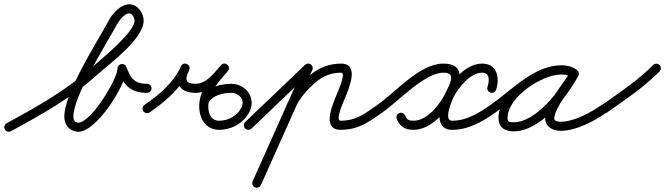

<svg xmlns="http://www.w3.org/2000/svg" viewBox="-40 -580 3080 889"><path d="M-17.4 19C-11.9 29.2 0.9 33 11 27.4C153.8 -50.3 290.7 -126.8 413 -236.4C468.2 -285.8 625.1 -400.2 625.1 -484.4C625.1 -520.1 596.7 -560.2 558.9 -560.2C518.2 -560.2 481 -518.1 463.4 -484.8C463.4 -484.8 463.5 -484.9 463.5 -485C463.5 -485 463.6 -485.1 463.6 -485.1C403 -374.6 257.7 -148.3 257.7 -39.9C257.7 -3.6 279.4 24.7 316.1 29.8C318.1 30.1 320.1 30.2 322.1 30.2C406.5 30.2 534 -174.5 544.8 -249C544.8 -249 544.8 -249.3 544.8 -249.5C544.9 -249.8 544.9 -250.1 544.9 -250.1C545.2 -253.8 545.6 -257.4 545.9 -261.1C546.9 -271.7 534.8 -275.1 523.4 -273.4C512.1 -271.7 501.5 -264.9 505.6 -255C532.9 -188.4 559.9 -150.3 640.7 -150C652.3 -150 661.7 -159.3 661.8 -170.9C661.8 -182.5 652.5 -191.9 640.9 -192C577.7 -192.3 565.1 -220.7 544.4 -271C540.4 -280.8 530.8 -284.6 521.9 -283.3C513.1 -282 505.1 -275.5 504.1 -264.9C503.8 -261.2 503.4 -257.6 503.1 -253.9C503.1 -253.9 503.1 -254.2 503.2 -254.5C503.2 -254.7 503.2 -255 503.2 -255C495.5 -201.7 379.9 -11.8 322.1 -11.8C322 -11.8 322 -11.8 321.9 -11.8C305.9 -14 299.7 -24.4 299.7 -39.9C299.7 -135.3 444.3 -362.6 500.4 -464.9C500.4 -464.9 500.5 -465 500.5 -465C500.5 -465.1 500.6 -465.2 500.6 -465.2C510 -483 536.2 -518.2 558.9 -518.2C572.9 -518.2 583.1 -495.5 583.1 -484.4C583.1 -429.6 422 -300.8 385 -267.6C265.2 -160.3 130.8 -85.6 -9 -9.4C-19.2 -3.9 -23 8.9 -17.4 19Z M652.9 -59.7C652.9 -59.7 652.9 -59.7 652.9 -59.7C727.2 -111.1 798.6 -171.6 836.2 -255.9C841.8 -268.6 835.2 -279.2 825.8 -283.6C816.3 -287.9 804 -286 798 -273.5C765.4 -204.6 783.3 -150.2 865.9 -150C865.9 -150 866 -150 866 -150C866 -150 866.1 -150 866.1 -150C933.3 -150.2 974.2 -204.6 1014.7 -250.6C1023.9 -261 1020.4 -273.1 1012.4 -280C1004.3 -286.9 991.8 -288.6 982.9 -278C937.5 -223.8 885.7 -170 882.6 -94.9C882.6 -94.9 882.6 -94.9 882.6 -94.8C882.6 -94.8 882.6 -94.8 882.6 -94.8C880.3 -35.8 908.9 21 975 21C1034 21 1091.5 -11.9 1116.8 -66.1C1145.9 -128.4 1097.2 -192.2 1031.3 -192C1031.3 -192 1031.4 -192 1031.4 -192C1031.4 -192 1031.5 -192 1031.5 -192C978 -192.1 913.4 -174.3 888.1 -122.2C883 -111.7 887.4 -99.2 897.8 -94.1C908.3 -89 920.8 -93.4 925.9 -103.8C925.9 -103.8 925.9 -103.8 925.9 -103.8C943.5 -140.2 995.3 -150.1 1031.3 -150C1031.3 -150 1031.4 -150 1031.4 -150C1031.4 -150 1031.4 -150 1031.4 -150C1066.5 -150.1 1095 -118.6 1078.8 -83.9C1060.4 -44.4 1017.7 -21 975 -21C934.2 -21 923.2 -58.7 924.6 -93.2C924.6 -93.2 924.6 -93.2 924.6 -93.2C924.6 -93.1 924.6 -93.1 924.6 -93.1C927.2 -156.8 976.5 -205 1015.1 -251C1024 -261.6 1020.6 -273.6 1012.7 -280.4C1004.8 -287.2 992.4 -288.7 983.3 -278.4C952.6 -243.6 917.1 -192.2 865.9 -192C865.9 -192 866 -192 866 -192C866 -192 866.1 -192 866.1 -192C815.4 -192.1 816.1 -213.7 836 -255.5C841.9 -268 835.2 -278.7 825.6 -283.1C816 -287.5 803.5 -285.7 797.8 -273C763.5 -196.1 696.7 -141.1 629.1 -94.3C619.5 -87.7 617.1 -74.6 623.7 -65.1C630.3 -55.5 643.4 -53.1 652.9 -59.7Z M1124.5 15.2C1124.5 15.2 1124.5 15.2 1124.5 15.2C1167.5 -25.9 1210.5 -66.9 1253.5 -108C1302.8 -155.1 1352.2 -202.2 1401.5 -249.3C1409.9 -257.3 1410.2 -270.6 1402.2 -279C1394.2 -287.4 1380.9 -287.7 1372.5 -279.7C1372.5 -279.7 1372.5 -279.7 1372.5 -279.7C1323.2 -232.6 1273.8 -185.5 1224.5 -138.4C1181.5 -97.3 1138.5 -56.2 1095.5 -15.2C1087.1 -7.2 1086.8 6.1 1094.8 14.5C1102.8 22.9 1116.1 23.2 1124.5 15.2ZM1395.6 -283.7C1385 -288.4 1372.6 -283.6 1367.8 -273C1288.5 -95.6 1209.2 81.9 1129.8 259.4C1125.1 270 1129.8 282.4 1140.4 287.2C1151 291.9 1163.4 287.2 1168.2 276.6C1168.2 276.6 1168.2 276.6 1168.2 276.6C1247.5 99.1 1326.8 -78.4 1406.2 -255.9C1410.9 -266.5 1406.2 -278.9 1395.6 -283.7ZM1322.6 -69.4C1322.6 -69.4 1322.6 -69.4 1322.6 -69.4C1343.3 -123.2 1385.8 -170.1 1430.2 -205.8C1461.5 -231 1498.9 -243.5 1539 -243.5C1564.6 -243.5 1523.9 -155.1 1519.5 -144C1502.4 -101.1 1445.9 21 1537 21C1619.7 21 1667.9 -15.2 1731.1 -59.8C1740.6 -66.5 1742.8 -79.6 1736.2 -89.1C1729.5 -98.6 1716.4 -100.8 1706.9 -94.2C1706.9 -94.2 1706.9 -94.2 1706.9 -94.2C1651.3 -54.9 1609.9 -21 1537 -21C1509.2 -21 1553.6 -116 1558.5 -128.4C1575.2 -170.3 1626.7 -285.5 1539 -285.5C1489.3 -285.5 1442.6 -269.7 1403.8 -238.5C1353.6 -198.1 1306.8 -145.3 1283.4 -84.6C1279.2 -73.7 1284.6 -61.6 1295.4 -57.4C1306.3 -53.2 1318.4 -58.6 1322.6 -69.4Z M1731 -59.8C1731 -59.8 1731 -59.8 1731 -59.8C1807.1 -112.8 1925.9 -242.9 2012.8 -243.5C2076.7 -243.9 2039.9 -186.3 2022.5 -148.9C1998.9 -98.4 1938.2 -21 1875.3 -21C1852 -21 1844.4 -25 1835.8 -45.2C1831.3 -55.9 1819 -60.9 1808.3 -56.3C1797.6 -51.8 1792.6 -39.5 1797.2 -28.8C1797.2 -28.8 1797.2 -28.8 1797.2 -28.8C1812.4 7.1 1835.8 21 1875.3 21C1956.2 21 2029.5 -64.6 2060.5 -131.1C2091.2 -196.8 2119.5 -286.2 2012.5 -285.5C1902.3 -284.7 1795.7 -156 1707 -94.2C1697.5 -87.6 1695.1 -74.5 1701.8 -65C1708.4 -55.5 1721.5 -53.1 1731 -59.8ZM2230.3 -151.1C2241.3 -147.4 2253.2 -153.3 2256.9 -164.3C2275.1 -218.7 2262.4 -285.5 2192.5 -285.5C2119.1 -285.5 2052.9 -208.6 2022.8 -149.5C1999.5 -103.8 1961.2 21 2053 21C2129.8 21 2194.3 -16.9 2255.1 -59.8C2264.6 -66.5 2266.8 -79.6 2260.2 -89.1C2253.5 -98.6 2240.4 -100.8 2230.9 -94.2C2177.7 -56.6 2120.4 -21 2053 -21C2011.8 -21 2053.7 -117.8 2060.2 -130.5C2082.4 -173.9 2136.8 -243.5 2192.5 -243.5C2230.1 -243.5 2225.8 -203.6 2217.1 -177.7C2213.4 -166.7 2219.3 -154.8 2230.3 -151.1Z M2225.8 -65C2232.4 -55.5 2245.5 -53.1 2255 -59.8C2345 -122.3 2445.9 -235.8 2560.6 -235.8C2575.6 -235.8 2591.4 -232.8 2603.8 -223.9C2614.6 -216.2 2626.1 -221.6 2632 -230.7C2637.8 -239.8 2638.1 -252.5 2626.5 -259.2C2604.2 -272.1 2585.7 -277.1 2559.3 -277.1C2446 -277.1 2268.1 -155.6 2268.1 -34.2C2268.1 9.6 2297 28.3 2337.7 28.3C2462.8 28.3 2583.3 -129 2637.4 -227.9C2644.1 -240.2 2638.3 -251.4 2629.1 -256.4C2619.9 -261.5 2607.3 -260.4 2600.6 -248.1C2566.3 -185.6 2484.3 -101.5 2484.3 -31.6C2484.3 8 2521.3 25.7 2556 25.7C2627.7 25.7 2712.6 -19.6 2770 -59.8C2779.5 -66.5 2781.9 -79.5 2775.2 -89C2768.5 -98.5 2755.5 -100.9 2746 -94.2C2696.1 -59.3 2618.4 -16.3 2556 -16.3C2546.5 -16.3 2526.3 -18.3 2526.3 -31.6C2526.3 -79.6 2610.3 -178.4 2637.4 -227.9C2644.1 -240.2 2638.3 -251.4 2629.1 -256.4C2619.9 -261.5 2607.3 -260.4 2600.6 -248.1C2555 -164.9 2444 -13.7 2337.7 -13.7C2319.9 -13.7 2310.1 -14.7 2310.1 -34.2C2310.1 -131.4 2470 -235.1 2559.3 -235.1C2578.5 -235.1 2589.7 -232 2605.5 -222.8C2617 -216.1 2628.1 -221.1 2633.6 -229.6C2639.1 -238.2 2639.1 -250.3 2628.2 -258.1C2608.6 -272.1 2584.5 -277.8 2560.6 -277.8C2432.7 -277.8 2329.9 -162.9 2231 -94.2C2221.5 -87.6 2219.1 -74.5 2225.8 -65Z M2740.9 -63.5C2747.6 -54 2760.7 -51.8 2770.2 -58.5C2853.4 -117.7 2942.3 -176.4 3014 -249.3C3022.1 -257.5 3022 -270.8 3013.7 -279C3005.5 -287.1 2992.2 -287 2984 -278.7C2984 -278.7 2984 -278.7 2984 -278.7C2914.1 -207.6 2827 -150.4 2745.8 -92.8C2736.4 -86.1 2734.2 -73 2740.9 -63.5Z"/></svg>

Font: FRB American Cursive Guidelines Medium
Style: Italic
Weight: 500
Italic angle: -25°
Version: Version 2.0;Modular Font Editor K font №1